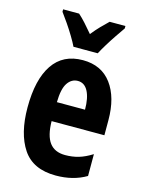

<svg xmlns="http://www.w3.org/2000/svg" viewBox="-117 -836 691 917"><g transform="rotate(15 228.5 -378.0)"><path d="M234 -556Q326 -556 375.5 -489.5Q425 -423 425 -310V-236H164Q165 -164 190.5 -130Q216 -96 268 -96Q303 -96 334 -105Q365 -114 400 -136V-28Q336 10 250 10Q137 10 86.5 -65.5Q36 -141 36 -270Q36 -408 86 -482Q136 -556 234 -556ZM236 -454Q205 -454 185.5 -425Q166 -396 165 -330H304Q304 -388 286.5 -421Q269 -454 236 -454ZM173 -606Q164 -625 147.5 -652.5Q131 -680 112.5 -707Q94 -734 79 -754V-766H158Q175 -751 194 -730Q213 -709 233 -685Q255 -712 272.5 -730Q290 -748 309 -766H387V-754Q373 -734 355 -707.5Q337 -681 320.5 -654Q304 -627 293 -606Z"/></g></svg>

Font: Noto Sans Lao UI ExtCond
Style: Bold
Weight: 700
Width: 2
Designer: Monotype Design Team
Foundry: Monotype Imaging Inc.
Version: Version 2.000; ttfautohint (v1.8.4.7-5d5b)